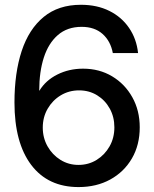

<svg xmlns="http://www.w3.org/2000/svg" viewBox="-20 -759 635 791"><path d="M303.7 11.7Q177.7 11.7 108.6 -79.6Q39.6 -170.9 39.6 -336.9Q39.6 -458.5 69.3 -548.8Q99.1 -639.2 159.9 -689.2Q220.7 -739.3 313.5 -739.3Q379.9 -739.3 430.4 -714.1Q481 -689 511.7 -644Q542.5 -599.1 548.8 -540.5H444.8Q435.5 -589.8 402.6 -619.1Q369.6 -648.4 316.4 -648.4Q257.3 -648.4 218.5 -614.7Q179.7 -581.1 160.6 -522Q141.6 -462.9 141.6 -385.7H142.6Q168 -427.7 216.1 -451.9Q264.2 -476.1 322.3 -476.1Q389.2 -476.1 441.9 -444.6Q494.6 -413.1 525.1 -358.4Q555.7 -303.7 555.7 -234.4Q555.7 -161.6 523.4 -106.2Q491.2 -50.8 434.3 -19.5Q377.4 11.7 303.7 11.7ZM303.2 -79.6Q344.7 -79.6 378.2 -100.3Q411.6 -121.1 431.4 -156Q451.2 -190.9 451.2 -234.4Q451.2 -277.3 432.1 -311.8Q413.1 -346.2 380.1 -366.5Q347.2 -386.7 305.7 -386.7Q264.2 -386.7 230.2 -366.2Q196.3 -345.7 176.3 -311Q156.2 -276.4 156.2 -233.4Q156.2 -190.9 176 -156Q195.8 -121.1 229.2 -100.3Q262.7 -79.6 303.2 -79.6Z"/></svg>

Font: Inter Display Medium
Style: Regular
Weight: 500
Designer: Rasmus Andersson
Foundry: rsms
Version: Version 4.001;git-9221beed3